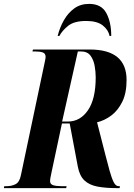

<svg xmlns="http://www.w3.org/2000/svg" viewBox="-59 -969 688 989"><path d="M-39 0 -37 -10H-24Q1 -10 21.5 -20.5Q42 -31 49 -68L169 -637Q176 -669 176 -675Q176 -694 161 -699Q146 -704 121 -704H108L111 -714H403Q593 -714 593 -557Q593 -489 570.5 -444Q548 -399 513.5 -373.5Q479 -348 441 -339L485 -167Q496 -124 506 -88Q516 -52 526.5 -31Q537 -10 552 -10H559L557 0H542Q484 0 442.5 -8Q401 -16 376 -39.5Q351 -63 342 -110L300 -333H260L207 -84Q203 -65 201 -54.5Q199 -44 199 -36Q199 -20 215 -15Q231 -10 256 -10H284L282 0ZM291 -343Q354 -343 394 -401Q434 -459 434 -571Q434 -599 428.5 -630Q423 -661 407 -682.5Q391 -704 358 -704H342L261 -343ZM238 -784Q249 -828 270.5 -865.5Q292 -903 324 -926Q356 -949 400 -949Q463 -949 488.5 -902Q514 -855 514 -784H505Q500 -814 471 -837.5Q442 -861 385 -861Q323 -861 292 -836Q261 -811 247 -784Z"/></svg>

Font: Noto Serif Display ExtraCondensed ExtraBold
Style: Italic
Weight: 800
Width: 2
Italic angle: -12°
Designer: Monotype Design Team
Foundry: Monotype Imaging Inc.
Version: Version 2.009